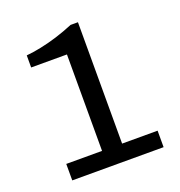

<svg xmlns="http://www.w3.org/2000/svg" viewBox="-127 -803 853 911"><g transform="rotate(-20 300.0 -348.0)"><path d="M83.8 0V-83.2H264.5V-570.2H83.8V-631.2Q117 -634.2 157.1 -642.4Q197.2 -650.5 241.4 -664.2Q285.5 -678 328.5 -696H365.8V-83.2H545V0Z"/></g></svg>

Font: Chivo Mono Medium
Style: Regular
Weight: 500
Monospace: yes
Designer: Hector Gatti
Foundry: Omnibus-Type
Version: Version 1.008